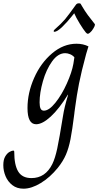

<svg xmlns="http://www.w3.org/2000/svg" viewBox="-137 -740 593 1159"><path d="M-117 257Q-117 224 -105.5 204.5Q-94 185 -79.5 177Q-65 169 -57 169Q-51 169 -51 177Q-51 256 -27 295.5Q-3 335 53 335Q137 335 179 250Q196 215 208.5 156.5Q221 98 243 -38Q251 -92 274 -167L273 -169Q220 -83 169.5 -36.5Q119 10 81 10Q29 10 29 -88Q29 -179 69 -269.5Q109 -360 177.5 -418Q246 -476 325 -476Q365 -476 397 -460L383 -414Q354 -307 340 -235.5Q326 -164 317 -95Q311 -52 312 -56Q299 47 288.5 100.5Q278 154 261 193.5Q244 233 212 273Q165 331 109 365Q53 399 5 399Q-35 399 -62.5 377.5Q-90 356 -103.5 323.5Q-117 291 -117 257ZM306 -355 312 -394Q302 -406 286.5 -412.5Q271 -419 257 -419Q213 -419 177.5 -369.5Q142 -320 122 -249.5Q102 -179 102 -122Q102 -97 108 -84.5Q114 -72 128 -72Q159 -72 197.5 -120Q236 -168 266.5 -236Q297 -304 306 -355ZM381 -544Q366 -562 344 -598Q322 -634 311 -660L299 -645Q270 -608 239 -578Q208 -548 191 -548Q187 -548 187 -552Q187 -557 193 -562Q234 -598 255 -623Q276 -648 321 -711Q327 -720 339 -720Q347 -720 349.5 -717.5Q352 -715 358 -703Q374 -675 393.5 -648.5Q413 -622 435 -595Q438 -591 433 -580Q428 -569 417 -554Q401 -536 393 -536Q388 -536 381 -544Z"/></svg>

Font: Charm
Style: Regular
Weight: 400
Designer: Katatrad Aksorn Co.,Ltd.
Foundry: Cadson Demak Co.,Ltd.
Version: Version 1.001